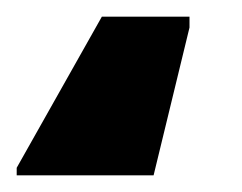

<svg xmlns="http://www.w3.org/2000/svg" viewBox="-42 -50 290 230"><path d="M-22 160V151L80 -30H185V-17L142 160Z"/></svg>

Font: Noto Sans ExtraCondensed ExtraBold
Style: Regular
Weight: 800
Width: 2
Designer: Monotype Design Team
Foundry: Monotype Imaging Inc.
Version: Version 2.013; ttfautohint (v1.8.4.7-5d5b)